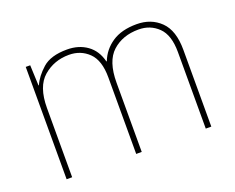

<svg xmlns="http://www.w3.org/2000/svg" viewBox="-92 -693 1036 848"><g transform="rotate(-20 426.0 -269.0)"><path d="M614 -538Q543 -538 498.5 -508Q454 -478 435 -429H433Q420 -482 381 -510Q342 -538 287 -538Q210 -538 171.5 -503.5Q133 -469 117 -432H115L111 -528H90V0H116V-325Q116 -426 166.5 -469.5Q217 -513 287 -513Q342 -513 379.5 -476.5Q417 -440 417 -360V0H443V-325Q443 -426 491 -469.5Q539 -513 614 -513Q669 -513 706.5 -476.5Q744 -440 744 -360V0H770V-361Q770 -452 726 -495Q682 -538 614 -538Z"/></g></svg>

Font: Noto Sans UI Thin
Style: Regular
Weight: 250
Designer: Monotype Design Team
Foundry: Monotype Imaging Inc.
Version: Version 1.901